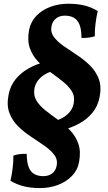

<svg xmlns="http://www.w3.org/2000/svg" viewBox="-20 -734 563 1002"><path d="M335.9 -714.5Q383.6 -714.5 420.6 -705.4Q457.7 -696.2 489.9 -676.4Q482.8 -645.5 478.5 -610.8Q474.2 -576.1 474.7 -544.7Q461.1 -540.2 442.2 -537.7Q423.3 -535.1 405.1 -536.1Q405.1 -581.1 394.6 -606.2Q384.1 -631.3 364.9 -641.8Q345.7 -652.3 318.3 -652.3Q292 -652.3 273.3 -638.4Q254.7 -624.6 249.2 -599.2Q242.2 -567 260.8 -541.9Q279.3 -516.8 311.6 -494.1Q343.9 -471.5 380.7 -447.6Q417.5 -423.6 448.5 -393.4Q479.6 -363.2 495.1 -323Q510.7 -282.8 499.7 -226.9Q490.7 -180.3 462.8 -146.1Q434.9 -111.8 393.4 -89.2Q351.9 -66.5 302.6 -54.5L256.2 -99.9Q283.8 -106.4 306.6 -119.2Q329.4 -131.9 344.8 -150.9Q360.2 -169.8 364.6 -194.5Q371.6 -231 354.5 -258.2Q337.4 -285.5 307.1 -309.3Q276.9 -333.2 242.6 -357.7Q208.4 -382.1 179.1 -412.5Q149.9 -442.8 135.7 -482.9Q121.5 -523.1 132 -578.7Q140.6 -621.1 169.8 -651.5Q199 -681.9 242.7 -698.2Q286.4 -714.5 335.9 -714.5ZM24.8 -240Q33.8 -286.7 61.7 -320.9Q89.6 -355.1 131.1 -378Q172.6 -401 221.9 -412.5L268.3 -367.1Q241.2 -360.6 218.1 -347.8Q195.1 -335 179.9 -316.1Q164.8 -297.2 159.8 -272.5Q153.5 -236.4 170.3 -209Q187.1 -181.5 217.4 -157.6Q247.6 -133.8 281.9 -109.3Q316.1 -84.8 345.4 -54.5Q374.6 -24.2 388.8 16Q403 56.1 392.5 111.8Q384.9 154.1 355.2 184.5Q325.4 215 282.2 231.2Q239 247.5 188.6 247.5Q141.4 247.5 104.1 238.2Q66.8 228.8 34.6 209.4Q41.7 178.5 46 143.6Q50.3 108.7 49.8 77.8Q63.9 72.8 82.6 70.5Q101.2 68.2 119.4 69.1Q119.9 113.6 130.1 139Q140.4 164.3 159.8 174.8Q179.3 185.3 206.2 185.3Q233 185.3 251.7 171.5Q270.3 157.6 275.3 132.3Q282.3 100 263.7 74.9Q245.2 49.8 212.9 27.2Q180.6 4.5 143.8 -19.4Q107 -43.3 75.9 -73.5Q44.9 -103.7 29.4 -143.9Q13.8 -184.1 24.8 -240Z"/></svg>

Font: Vollkorn
Style: Italic
Weight: 400
Italic angle: -11°
Designer: Friedrich Althausen
Foundry: Friedrich Althausen
Version: Version 5.001